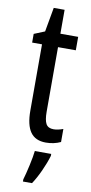

<svg xmlns="http://www.w3.org/2000/svg" viewBox="-98 -697 454 957"><g transform="rotate(10 129.5 -218.5)"><path d="M245 -72V-6Q211 10 170 10Q117 10 92 -25.5Q67 -61 67 -133V-469H17V-513L71 -535L93 -658H148V-537H238V-469H148V-143Q148 -100 158.5 -81Q169 -62 197 -62Q218 -62 245 -72ZM207 71Q196 108 177 149.5Q158 191 138 221H92V210Q101 180 111 134.5Q121 89 124 61H207Z"/></g></svg>

Font: Noto Sans UI Cond
Style: Regular
Weight: 400
Width: 3
Designer: Monotype Design Team
Foundry: Monotype Imaging Inc.
Version: Version 1.001